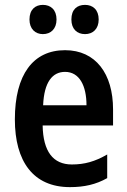

<svg xmlns="http://www.w3.org/2000/svg" viewBox="-20 -758 521 788"><path d="M101 -678C101 -639 125 -618 156 -618C188 -618 212 -639 212 -678C212 -718 188 -738 156 -738C125 -738 101 -719 101 -678ZM273 -678C273 -639 296 -618 329 -618C361 -618 385 -639 385 -678C385 -718 361 -738 329 -738C296 -738 273 -719 273 -678ZM247 -552C116 -552 41 -452 41 -268C41 -96 116 10 267 10C326 10 374 -1 420 -27V-124C370 -95 327 -83 275 -83C198 -83 157 -136 155 -243H444V-309C444 -455 373 -552 247 -552ZM247 -463C306 -463 335 -406 335 -326H157C161 -421 195 -463 247 -463Z"/></svg>

Font: Noto Sans Gujarati UI Condensed SemiBold
Style: Regular
Weight: 600
Width: 3
Designer: Jelle Bosma - Monotype Design Team, Universal Thirst
Foundry: Monotype Imaging Inc.
Version: Version 2.106